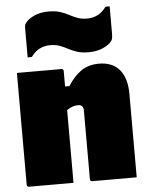

<svg xmlns="http://www.w3.org/2000/svg" viewBox="-57 -877 713 923"><g transform="rotate(-5 300.0 -415.5)"><path d="M260 0H46Q35 0 35 -11V-550H249Q260 -550 260 -539V-465H281Q310 -511 345.5 -535.5Q381 -560 431 -560Q496 -560 530.5 -519.5Q565 -479 565 -402V0H351Q340 0 340 -11V-342Q340 -370 315 -370Q302 -370 289 -366Q276 -362 260 -351ZM395 -781Q452 -781 487 -830H507V-698Q507 -690 506 -680.5Q505 -671 500 -664Q485 -644 455 -631.5Q425 -619 389 -619Q355 -619 332 -626.5Q309 -634 290.5 -644Q272 -654 252 -661.5Q232 -669 205 -669Q148 -669 113 -620H93V-762Q93 -770 94 -774.5Q95 -779 100 -786Q115 -806 145 -818.5Q175 -831 211 -831Q245 -831 268 -823.5Q291 -816 309.5 -806Q328 -796 348 -788.5Q368 -781 395 -781Z"/></g></svg>

Font: Recursive Mn Lnr St XBk
Style: Regular
Weight: 1000
Monospace: yes
Version: Version 1.079;hotconv 1.0.112;makeotfexe 2.5.65598; ttfautoh